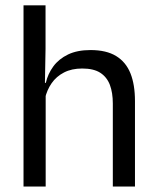

<svg xmlns="http://www.w3.org/2000/svg" viewBox="-20 -682 573 702"><path d="M392.5 0V-303.5Q392.5 -343 381.8 -371.5Q371 -400 346.8 -415.8Q322.5 -431.5 280.5 -431.5Q242 -431.5 214 -417Q186 -402.5 168.8 -377.8Q151.5 -353 144.5 -321.5L126.5 -379H147.5Q155 -412 175 -439.2Q195 -466.5 228.8 -482.8Q262.5 -499 311 -499Q369 -499 404.8 -477Q440.5 -455 457 -413.8Q473.5 -372.5 473.5 -312.5V0ZM66 0V-662.5H146.5V-503.5L144 -363.5L147 -357V0Z"/></svg>

Font: Anek Odia Medium
Style: Regular
Weight: 400
Version: Version 1.003